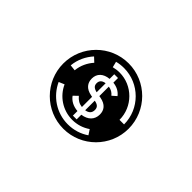

<svg xmlns="http://www.w3.org/2000/svg" viewBox="-86 -1077 1372 1372"><g transform="rotate(45 600.0 -390.5)"><path d="M382 -291C419 -208 503 -150 600 -150C650 -150 696 -165 735 -192L760 -154C715 -123 660 -105 600 -105C484 -105 385 -174 340 -273ZM317 -418C323 -481 350 -537 390 -581L423 -550C390 -513 367 -466 362 -413ZM582 -175V-221C534 -225 501 -245 480 -274L512 -305C533 -280 555 -267 584 -264V-367L573 -369C513 -380 490 -415 490 -458C490 -508 524 -541 582 -546V-593H620V-546C659 -542 688 -526 709 -499L676 -470C661 -488 643 -500 617 -503V-407L630 -405C690 -394 713 -360 713 -317C713 -265 679 -230 620 -222V-175ZM528 -665C551 -671 575 -674 600 -674C757 -674 885 -546 885 -389H839C839 -521 732 -629 600 -629C579 -629 559 -626 539 -621ZM538 -459C538 -434 551 -421 584 -413V-504C554 -500 538 -485 538 -459ZM270 -390C270 -208 418 -60 600 -60C782 -60 930 -208 930 -390C930 -573 782 -721 600 -721C418 -721 270 -573 270 -390ZM665 -314C665 -341 651 -355 617 -361V-264C649 -269 665 -286 665 -314Z"/></g></svg>

Font: CryptoKit_GRILLE 1.4
Style: Regular
Weight: 400
Monospace: yes
Designer: Oceane Juvin
Foundry: http://www.head-geneve.ch
Version: Version 1.004